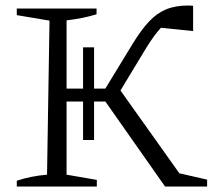

<svg xmlns="http://www.w3.org/2000/svg" viewBox="-20 -678 777 698"><path d="M41 0V-21Q92 -38 151 -43L160 -603L41 -623V-647H331V-626Q282 -611 222 -604V-356H282V-506H322V-356H363L463 -520Q493 -569 521.5 -599.5Q550 -630 584 -644Q618 -658 665 -658Q673 -658 682 -657V-565L565 -577Q539 -549 508 -498L418 -349L632 -48L733 -25V0H580L363 -309H322V-169H282V-309H222V-43L332 -24V0Z"/></svg>

Font: Piazzolla SC Light
Style: Regular
Weight: 300
Designer: Juan Pablo del Peral
Foundry: Huerta Tipografica
Version: Version 1.330